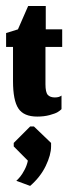

<svg xmlns="http://www.w3.org/2000/svg" viewBox="-20 -381 230 639"><path d="M80.3 237.7Q114.3 208.3 132.2 171.3Q150 134.3 150 106.3V94.7L93 40H80.3L25.7 94.7V106.3L72.7 153.7Q69.7 169 62 183.7Q54.3 198.3 47.5 206.7Q40.7 215 34.3 220.7ZM104 7Q126.7 7 145.2 2Q163.7 -3 171.7 -7.8Q179.7 -12.7 184.7 -17.7V-63Q181 -60 175.3 -58.3Q169.7 -56.7 162.7 -56.7Q146.7 -56.7 139 -65.3Q131.3 -74 131.3 -100.7V-224.7H187V-283.3H132.3V-361H73.7L39.7 -283.3L0.3 -271V-224.7H23.3V-111.3Q23.3 -47 41.2 -20Q59 7 104 7Z"/></svg>

Font: Jomhuria
Style: Regular
Weight: 400
Designer: Arabic design by Kourosh Beigpour, Latin design by Eben Sorkin, engineering by Lasse Fister and Khaled Hosney
Version: Version 1.0000